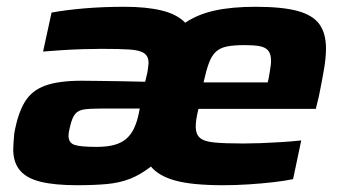

<svg xmlns="http://www.w3.org/2000/svg" viewBox="-20 -538 1010 566"><path d="M207 8Q142 8 100.5 -2Q59 -12 39 -35.5Q19 -59 19 -98Q19 -107 20 -119.5Q21 -132 22 -144Q32 -202 52.5 -236.5Q73 -271 113 -285.5Q153 -300 221 -300Q236 -300 268 -299.5Q300 -299 338.5 -298.5Q377 -298 408 -297L412 -314Q415 -325 416 -334.5Q417 -344 418 -352Q418 -372 405 -381Q392 -390 362.5 -392Q333 -394 280 -394Q255 -394 223 -393Q191 -392 160.5 -390Q130 -388 107 -386L132 -501Q177 -509 231 -513.5Q285 -518 347 -518Q412 -518 457 -507Q502 -496 526 -471Q563 -496 613.5 -507Q664 -518 733 -518Q813 -518 858 -505.5Q903 -493 922 -466Q941 -439 941 -395Q941 -368 935 -333Q929 -298 920 -254L911 -217H565Q561 -201 559 -188Q557 -175 557 -164Q557 -143 569 -132Q581 -121 611.5 -118Q642 -115 697 -115Q719 -115 748 -116Q777 -117 808.5 -119Q840 -121 868 -124L844 -10Q821 -5 786.5 -1Q752 3 713.5 5.5Q675 8 638 8Q547 8 497.5 -5.5Q448 -19 425 -47Q394 -23 363.5 -11Q333 1 295.5 4.5Q258 8 207 8ZM264 -105Q296 -105 317.5 -111Q339 -117 353 -129.5Q367 -142 375.5 -160.5Q384 -179 389 -203L392 -218H278Q246 -218 228.5 -215.5Q211 -213 202 -202.5Q193 -192 187 -167Q185 -160 183.5 -151.5Q182 -143 182 -138Q182 -117 199.5 -111Q217 -105 264 -105ZM580 -295H769L772 -307Q774 -319 775.5 -328Q777 -337 778 -344.5Q779 -352 779 -359Q779 -379 770.5 -389Q762 -399 745 -402Q728 -405 701 -405Q669 -405 649 -401Q629 -397 616.5 -385.5Q604 -374 596 -352.5Q588 -331 580 -295Z"/></svg>

Font: Saira Expanded
Style: Bold Italic
Weight: 700
Width: 7
Italic angle: -12°
Designer: Hector Gatti with collaboration of the Omnibus-Type team
Foundry: Omnibus-Type
Version: Version 1.101